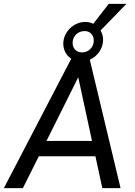

<svg xmlns="http://www.w3.org/2000/svg" viewBox="-38 -969 695 989"><path d="M-18 0H80L162 -164H453.5L489 0H583L424.5 -661.5C464 -679 493 -718.5 493 -764C493 -782 488 -798 480 -812L613 -949H522L442.5 -846.5C430 -852.5 416 -856 401 -856C341 -856 288 -804 288 -744C288 -711.5 303.5 -683 329 -666.5ZM201.5 -243 365 -571 436 -243ZM336 -748C336 -782 362 -809 398 -809C426 -809 445 -789 445 -760C445 -725 418 -699 384 -699C356 -699 336 -719 336 -748Z"/></svg>

Font: HK Grotesk
Style: Italic
Weight: 400
Italic angle: -16°
Designer: Alfredo Marco Pradil
Foundry: Hanken Design Co.
Version: Version 3.001;FEAKit 1.0